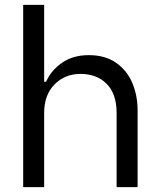

<svg xmlns="http://www.w3.org/2000/svg" viewBox="-20 -767 652 787"><path d="M75 -747H161V-432H169Q189 -478 234 -509.5Q279 -541 344 -541Q411 -541 456 -509.5Q501 -478 522.5 -426.5Q544 -375 544 -315V0H458V-304Q458 -382 417.5 -423Q377 -464 310 -464Q246 -464 203.5 -421Q161 -378 161 -304V0H75Z"/></svg>

Font: Be Vietnam
Style: Regular
Weight: 400
Designer: Gabriel Lam
Foundry: TypeRant
Version: Version 4.000